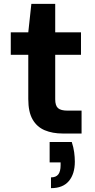

<svg xmlns="http://www.w3.org/2000/svg" viewBox="-20 -694 496 998"><path d="M306 0Q253 0 212.5 -17Q172 -34 149.5 -73Q127 -112 127 -179V-409H36V-526H127L143 -674H267V-526H401V-409H267V-178Q267 -145 281.5 -132Q296 -119 331 -119H404V0ZM245 284V228Q271 228 283 212.5Q295 197 295 165V150H238V44H353Q362 71 365.5 97Q369 123 369 146Q369 210 338 247Q307 284 245 284Z"/></svg>

Font: DM Sans 9pt ExtraBold
Style: Regular
Weight: 800
Version: Version 4.004;gftools[0.9.30]